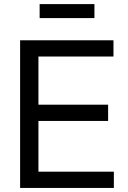

<svg xmlns="http://www.w3.org/2000/svg" viewBox="-20 -926 629 946"><path d="M79.1 0V-727.5H539.1V-647.5H169.4V-410.2H512.7V-330.1H169.4V-80.1H541V0ZM445.3 -905.8V-836.9H175.3V-905.8Z"/></svg>

Font: Inter 24pt
Style: Regular
Weight: 400
Designer: Rasmus Andersson
Foundry: rsms
Version: Version 4.001;git-66647c0bb